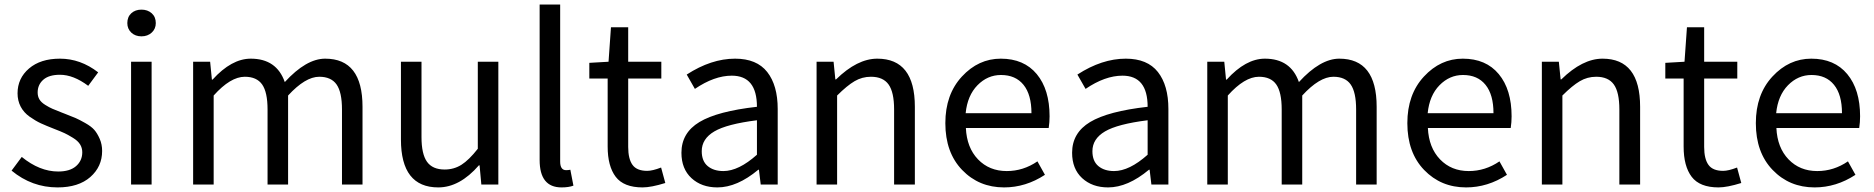

<svg xmlns="http://www.w3.org/2000/svg" viewBox="-20 -816 8287 849"><path d="M234.4 12.7Q121.1 12.7 31.2 -61.5L76.2 -122.1Q155.3 -57.6 237.3 -57.6Q289.1 -57.6 316.4 -81.5Q343.8 -105.5 343.8 -142.6Q343.8 -162.1 334 -177.7Q324.2 -193.4 302.7 -206.5Q281.2 -219.7 265.6 -227.1Q250 -234.4 219.7 -246.1Q184.6 -259.8 161.1 -270.5Q137.7 -281.2 111.3 -299.8Q85 -318.4 71.3 -344.7Q57.6 -371.1 57.6 -403.3Q57.6 -469.7 108.4 -513.2Q159.2 -556.6 245.1 -556.6Q335.9 -556.6 414.1 -496.1L370.1 -436.5Q304.7 -485.4 245.1 -485.4Q196.3 -485.4 171.4 -463.4Q146.5 -441.4 146.5 -407.2Q146.5 -389.6 154.3 -376.5Q162.1 -363.3 180.2 -352.1Q198.2 -340.8 211.9 -335Q225.6 -329.1 252.9 -318.4Q261.7 -315.4 265.6 -313.5Q298.8 -300.8 314.5 -293.9Q330.1 -287.1 356.9 -272Q383.8 -256.8 397 -241.7Q410.2 -226.6 420.9 -202.1Q431.6 -177.7 431.6 -148.4Q431.6 -79.1 379.4 -33.2Q327.1 12.7 234.4 12.7Z M559.6 0V-543H650.4V0ZM543 -713.9Q543 -741.2 560.5 -757.3Q578.1 -773.4 605.5 -773.4Q632.8 -773.4 650.9 -757.3Q668.9 -741.2 668.9 -713.9Q668.9 -688.5 650.9 -671.9Q632.8 -655.3 605.5 -655.3Q578.1 -655.3 560.5 -671.9Q543 -688.5 543 -713.9Z M834 0V-543H909.2L917 -463.9H919.9Q1003.9 -556.6 1088.9 -556.6Q1203.1 -556.6 1239.3 -453.1Q1334 -556.6 1418 -556.6Q1583 -556.6 1583 -343.8V0H1492.2V-332Q1492.2 -408.2 1468.3 -442.4Q1444.3 -476.6 1391.6 -476.6Q1330.1 -476.6 1253.9 -393.6V0H1163.1V-332Q1163.1 -408.2 1139.2 -442.4Q1115.2 -476.6 1062.5 -476.6Q999 -476.6 924.8 -393.6V0Z M1918 12.7Q1752.9 12.7 1752.9 -199.2V-543H1843.8V-210Q1843.8 -134.8 1868.2 -100.6Q1892.6 -66.4 1946.3 -66.4Q1987.3 -66.4 2020.5 -87.4Q2053.7 -108.4 2092.8 -158.2V-543H2183.6V0H2108.4L2100.6 -85H2097.7Q2012.7 12.7 1918 12.7Z M2462.9 12.7Q2366.2 12.7 2366.2 -108.4V-795.9H2457V-101.6Q2457 -63.5 2483.4 -63.5Q2492.2 -63.5 2502 -65.4L2515.6 4.9Q2495.1 12.7 2462.9 12.7Z M2821.3 12.7Q2738.3 12.7 2702.6 -34.2Q2667 -81.1 2667 -168V-468.8H2585.9V-538.1L2670.9 -543L2681.6 -695.3H2757.8V-543H2904.3V-468.8H2757.8V-166Q2757.8 -113.3 2776.9 -86.9Q2795.9 -60.5 2841.8 -60.5Q2865.2 -60.5 2903.3 -75.2L2921.9 -6.8Q2859.4 12.7 2821.3 12.7Z M3152.3 12.7Q3082 12.7 3037.6 -28.3Q2993.2 -69.3 2993.2 -140.6Q2993.2 -228.5 3072.8 -276.4Q3152.3 -324.2 3327.1 -343.8Q3327.1 -481.4 3215.8 -481.4Q3138.7 -481.4 3052.7 -422.9L3016.6 -486.3Q3125 -556.6 3230.5 -556.6Q3326.2 -556.6 3372.6 -497.6Q3418.9 -438.5 3418.9 -334V0H3343.8L3335.9 -65.4H3333Q3239.3 12.7 3152.3 12.7ZM3178.7 -59.6Q3246.1 -59.6 3327.1 -131.8V-284.2Q3194.3 -267.6 3138.7 -234.9Q3083 -202.1 3083 -147.5Q3083 -103.5 3109.4 -81.5Q3135.7 -59.6 3178.7 -59.6Z M3590.8 0V-543H3666L3673.8 -464.8H3676.8Q3770.5 -556.6 3859.4 -556.6Q4025.4 -556.6 4025.4 -343.8V0H3933.6V-332Q3933.6 -408.2 3909.2 -442.4Q3884.8 -476.6 3831.1 -476.6Q3792 -476.6 3758.8 -457Q3725.6 -437.5 3681.6 -393.6V0Z M4419.9 12.7Q4308.6 12.7 4234.4 -64.5Q4160.2 -141.6 4160.2 -271.5Q4160.2 -398.4 4233.4 -477.5Q4306.6 -556.6 4405.3 -556.6Q4507.8 -556.6 4564.5 -488.3Q4621.1 -419.9 4621.1 -301.8Q4621.1 -275.4 4617.2 -250H4251Q4254.9 -163.1 4304.7 -111.3Q4354.5 -59.6 4431.6 -59.6Q4504.9 -59.6 4567.4 -102.5L4600.6 -43Q4515.6 12.7 4419.9 12.7ZM4250 -315.4H4541Q4541 -397.5 4505.9 -440.9Q4470.7 -484.4 4406.2 -484.4Q4346.7 -484.4 4302.2 -439Q4257.8 -393.6 4250 -315.4Z M4879.9 12.7Q4809.6 12.7 4765.1 -28.3Q4720.7 -69.3 4720.7 -140.6Q4720.7 -228.5 4800.3 -276.4Q4879.9 -324.2 5054.7 -343.8Q5054.7 -481.4 4943.4 -481.4Q4866.2 -481.4 4780.3 -422.9L4744.1 -486.3Q4852.5 -556.6 4958 -556.6Q5053.7 -556.6 5100.1 -497.6Q5146.5 -438.5 5146.5 -334V0H5071.3L5063.5 -65.4H5060.5Q4966.8 12.7 4879.9 12.7ZM4906.2 -59.6Q4973.6 -59.6 5054.7 -131.8V-284.2Q4921.9 -267.6 4866.2 -234.9Q4810.5 -202.1 4810.5 -147.5Q4810.5 -103.5 4836.9 -81.5Q4863.3 -59.6 4906.2 -59.6Z M5318.4 0V-543H5393.6L5401.4 -463.9H5404.3Q5488.3 -556.6 5573.2 -556.6Q5687.5 -556.6 5723.6 -453.1Q5818.4 -556.6 5902.3 -556.6Q6067.4 -556.6 6067.4 -343.8V0H5976.6V-332Q5976.6 -408.2 5952.6 -442.4Q5928.7 -476.6 5876 -476.6Q5814.5 -476.6 5738.3 -393.6V0H5647.5V-332Q5647.5 -408.2 5623.5 -442.4Q5599.6 -476.6 5546.9 -476.6Q5483.4 -476.6 5409.2 -393.6V0Z M6462.9 12.7Q6351.6 12.7 6277.3 -64.5Q6203.1 -141.6 6203.1 -271.5Q6203.1 -398.4 6276.4 -477.5Q6349.6 -556.6 6448.2 -556.6Q6550.8 -556.6 6607.4 -488.3Q6664.1 -419.9 6664.1 -301.8Q6664.1 -275.4 6660.2 -250H6293.9Q6297.9 -163.1 6347.7 -111.3Q6397.5 -59.6 6474.6 -59.6Q6547.9 -59.6 6610.4 -102.5L6643.6 -43Q6558.6 12.7 6462.9 12.7ZM6293 -315.4H6584Q6584 -397.5 6548.8 -440.9Q6513.7 -484.4 6449.2 -484.4Q6389.6 -484.4 6345.2 -439Q6300.8 -393.6 6293 -315.4Z M6797.9 0V-543H6873L6880.9 -464.8H6883.8Q6977.5 -556.6 7066.4 -556.6Q7232.4 -556.6 7232.4 -343.8V0H7140.6V-332Q7140.6 -408.2 7116.2 -442.4Q7091.8 -476.6 7038.1 -476.6Q6999 -476.6 6965.8 -457Q6932.6 -437.5 6888.7 -393.6V0Z M7579.1 12.7Q7496.1 12.7 7460.4 -34.2Q7424.8 -81.1 7424.8 -168V-468.8H7343.8V-538.1L7428.7 -543L7439.5 -695.3H7515.6V-543H7662.1V-468.8H7515.6V-166Q7515.6 -113.3 7534.7 -86.9Q7553.7 -60.5 7599.6 -60.5Q7623 -60.5 7661.1 -75.2L7679.7 -6.8Q7617.2 12.7 7579.1 12.7Z M8003.9 12.7Q7892.6 12.7 7818.4 -64.5Q7744.1 -141.6 7744.1 -271.5Q7744.1 -398.4 7817.4 -477.5Q7890.6 -556.6 7989.3 -556.6Q8091.8 -556.6 8148.4 -488.3Q8205.1 -419.9 8205.1 -301.8Q8205.1 -275.4 8201.2 -250H7835Q7838.9 -163.1 7888.7 -111.3Q7938.5 -59.6 8015.6 -59.6Q8088.9 -59.6 8151.4 -102.5L8184.6 -43Q8099.6 12.7 8003.9 12.7ZM7834 -315.4H8125Q8125 -397.5 8089.8 -440.9Q8054.7 -484.4 7990.2 -484.4Q7930.7 -484.4 7886.2 -439Q7841.8 -393.6 7834 -315.4Z"/></svg>

Font: Bpmf Zihi Sans Regular
Style: Regular
Weight: 400
Foundry: But Ko
Version: Version 1.320